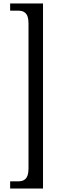

<svg xmlns="http://www.w3.org/2000/svg" viewBox="-20 -819 352 1098"><path d="M226 259V-799H38V-758H82C115 -758 143 -748 143 -685V145C143 208 115 218 82 218H38V259Z"/></svg>

Font: Noto Serif Sinhala ExtraCondensed
Style: Regular
Weight: 400
Width: 2
Designer: Jelle Bosma - Monotype Design Team
Foundry: Monotype Imaging Inc.
Version: Version 2.007